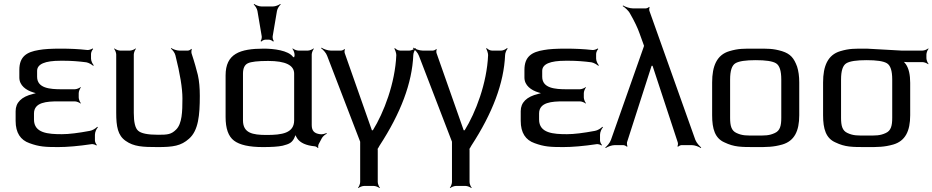

<svg xmlns="http://www.w3.org/2000/svg" viewBox="-20 -743 4774 983"><path d="M154 -131V-162C154 -220 220 -224 278 -224H363C372 -224 387 -218 392 -213L394 -215C389 -220 383 -235 383 -244V-266C383 -275 389 -290 394 -295L392 -297C387 -292 372 -286 363 -286H295C236 -286 170 -291 170 -350V-380C170 -415 210 -432 290 -432H306C345 -432 384 -429 422 -424C434 -422 451 -412 457 -406L460 -409C454 -415 446 -431 446 -443V-467C446 -475 452 -488 457 -492L454 -495C449 -491 435 -486 427 -487C383 -492 338 -494 291 -494C243 -494 206 -492 179 -487C117 -477 79 -454 79 -385V-346C79 -305 114 -281 150 -270C158 -268 168 -264 174 -264V-268C168 -268 157 -264 149 -262C90 -248 60 -218 60 -174V-124C60 -63 85 -26 131 -10C180 8 211 10 277 10C324 10 382 5 449 -5C457 -6 469 -2 473 2L476 -1C471 -5 466 -17 466 -24V-53C466 -67 474 -84 481 -91L478 -94C471 -86 453 -75 440 -73C381 -62 333 -56 297 -56C227 -56 154 -61 154 -131Z M788 10C866 10 907 4 948 -33C996 -75 1003 -154 1003 -252C1003 -292 1000 -328 993 -359C986 -387 976 -424 961 -469C959 -474 960 -487 962 -491L959 -493C957 -489 948 -484 942 -484H898C885 -484 865 -491 857 -497L855 -494C863 -488 875 -473 878 -460C902 -365 914 -291 914 -239C914 -171 912 -110 882 -80C857 -55 839 -53 790 -53C736 -53 702 -60 687 -74C672 -87 665 -118 665 -165V-464C665 -473 671 -488 676 -493L674 -495C669 -490 654 -484 645 -484H595C586 -484 571 -490 566 -495L564 -493C569 -488 575 -473 575 -464V-166C575 -95 583 -50 623 -22C665 8 711 10 788 10Z M1576 -103V-464C1576 -473 1582 -488 1587 -493L1585 -495C1580 -490 1565 -484 1556 -484H1508C1499 -484 1484 -490 1479 -495L1477 -493C1482 -488 1488 -473 1488 -464V-457C1488 -454 1484 -448 1485 -446L1488 -447C1488 -449 1482 -450 1480 -452C1456 -485 1381 -494 1331 -494C1208 -494 1135 -468 1135 -357V-144C1135 -85 1149 -45 1178 -23C1207 -1 1256 10 1326 10C1370 10 1404 8 1427 3C1463 -6 1474 -13 1486 -35C1490 -43 1494 -54 1494 -61L1490 -60C1490 -54 1497 -41 1502 -34C1517 -12 1547 2 1591 6C1596 6 1605 11 1607 15L1610 13C1608 9 1609 0 1611 -4L1628 -36C1633 -45 1645 -55 1653 -58L1651 -62C1644 -58 1629 -54 1618 -56C1590 -60 1576 -72 1576 -103ZM1345 -52C1272 -52 1224 -62 1224 -127V-366C1224 -393 1232 -411 1249 -419C1265 -427 1300 -431 1353 -431C1442 -431 1486 -409 1486 -366V-127C1486 -61 1423 -52 1345 -52ZM1376 -557 1398 -687C1400 -699 1410 -714 1417 -720L1415 -723C1408 -717 1390 -710 1378 -710H1318C1306 -710 1288 -717 1281 -723L1279 -720C1286 -714 1296 -699 1298 -687L1320 -557C1321 -549 1318 -537 1314 -533L1318 -530C1321 -535 1333 -540 1340 -540H1356C1363 -540 1375 -535 1378 -530L1382 -533C1378 -537 1375 -549 1376 -557Z M1889 -76H1884L1745 -471C1743 -476 1744 -486 1746 -490L1743 -492C1741 -488 1731 -484 1726 -484H1674C1658 -484 1636 -492 1626 -499L1624 -496C1634 -489 1650 -472 1655 -457L1823 -20C1823 -20 1825 -15 1825 -15L1824 -19C1824 -19 1824 -14 1824 -13V189C1824 198 1818 213 1813 218L1815 220C1820 215 1835 209 1844 209H1894C1903 209 1918 215 1923 220L1925 218C1920 213 1914 198 1914 189V23C1914 19 1910 18 1908 20L1911 23C1913 21 1921 7 1923 3C2032 -164 2090 -318 2096 -461C2096 -471 2103 -488 2109 -494L2106 -497C2100 -491 2086 -484 2076 -484H2029C2019 -484 2006 -491 2002 -497L1999 -494C2003 -488 2009 -471 2009 -461C2003 -317 1945 -166 1889 -76Z M2359 -76H2354L2215 -471C2213 -476 2214 -486 2216 -490L2213 -492C2211 -488 2201 -484 2196 -484H2144C2128 -484 2106 -492 2096 -499L2094 -496C2104 -489 2120 -472 2125 -457L2293 -20C2293 -20 2295 -15 2295 -15L2294 -19C2294 -19 2294 -14 2294 -13V189C2294 198 2288 213 2283 218L2285 220C2290 215 2305 209 2314 209H2364C2373 209 2388 215 2393 220L2395 218C2390 213 2384 198 2384 189V23C2384 19 2380 18 2378 20L2381 23C2383 21 2391 7 2393 3C2502 -164 2560 -318 2566 -461C2566 -471 2573 -488 2579 -494L2576 -497C2570 -491 2556 -484 2546 -484H2499C2489 -484 2476 -491 2472 -497L2469 -494C2473 -488 2479 -471 2479 -461C2473 -317 2415 -166 2359 -76Z M2740 -131V-162C2740 -220 2806 -224 2864 -224H2949C2958 -224 2973 -218 2978 -213L2980 -215C2975 -220 2969 -235 2969 -244V-266C2969 -275 2975 -290 2980 -295L2978 -297C2973 -292 2958 -286 2949 -286H2881C2822 -286 2756 -291 2756 -350V-380C2756 -415 2796 -432 2876 -432H2892C2931 -432 2970 -429 3008 -424C3020 -422 3037 -412 3043 -406L3046 -409C3040 -415 3032 -431 3032 -443V-467C3032 -475 3038 -488 3043 -492L3040 -495C3035 -491 3021 -486 3013 -487C2969 -492 2924 -494 2877 -494C2829 -494 2792 -492 2765 -487C2703 -477 2665 -454 2665 -385V-346C2665 -305 2700 -281 2736 -270C2744 -268 2754 -264 2760 -264V-268C2754 -268 2743 -264 2735 -262C2676 -248 2646 -218 2646 -174V-124C2646 -63 2671 -26 2717 -10C2766 8 2797 10 2863 10C2910 10 2968 5 3035 -5C3043 -6 3055 -2 3059 2L3062 -1C3057 -5 3052 -17 3052 -24V-53C3052 -67 3060 -84 3067 -91L3064 -94C3057 -86 3039 -75 3026 -73C2967 -62 2919 -56 2883 -56C2813 -56 2740 -61 2740 -131Z M3286 -700H3221C3204 -700 3181 -708 3170 -715L3168 -712C3179 -705 3198 -689 3206 -673C3229 -633 3245 -599 3254 -573L3275 -515C3275 -513 3278 -506 3279 -506V-510C3278 -510 3275 -503 3275 -501L3108 -27C3103 -12 3088 5 3079 12L3081 15C3091 8 3112 0 3127 0H3171C3177 0 3187 5 3189 8L3193 6C3190 2 3189 -8 3190 -14L3316 -406H3321L3450 -14C3452 -8 3451 2 3448 6L3452 8C3454 5 3464 0 3469 0H3522C3537 0 3558 8 3568 15L3570 12C3561 5 3546 -12 3540 -27L3305 -687C3303 -692 3304 -702 3306 -705L3303 -708C3301 -704 3291 -700 3286 -700Z M4072 -321C4072 -353 4068 -380 4061 -402C4045 -445 4028 -467 3984 -481C3937 -495 3912 -494 3849 -494C3786 -494 3761 -495 3714 -481C3650 -462 3626 -405 3626 -321V-153C3626 -82 3641 -35 3689 -14C3739 10 3773 10 3849 10C3910 10 3938 10 3985 -3C4047 -21 4072 -72 4072 -153V-321ZM3980 -140C3980 -100 3974 -74 3947 -62C3917 -48 3896 -49 3849 -49C3802 -49 3781 -48 3751 -62C3724 -74 3718 -100 3718 -140V-336C3718 -381 3727 -408 3745 -419C3763 -430 3798 -435 3849 -435C3900 -435 3935 -430 3953 -419C3971 -408 3980 -381 3980 -336V-140Z M4417 -494C4354 -494 4329 -495 4282 -481C4218 -462 4194 -405 4194 -321V-153C4194 -82 4209 -35 4257 -14C4307 10 4341 10 4417 10C4478 10 4506 10 4553 -3C4615 -21 4640 -72 4640 -153V-319C4640 -360 4633 -392 4618 -414C4613 -421 4606 -429 4601 -432L4599 -429C4604 -426 4616 -425 4624 -425H4703C4712 -425 4727 -419 4732 -414L4734 -416C4729 -421 4723 -436 4723 -445V-464C4723 -473 4729 -488 4734 -493L4732 -495C4727 -490 4712 -484 4703 -484H4596C4579 -484 4435 -494 4417 -494ZM4548 -140C4548 -100 4542 -74 4515 -62C4485 -48 4464 -49 4417 -49C4370 -49 4349 -48 4319 -62C4292 -74 4286 -100 4286 -140V-336C4286 -381 4295 -408 4313 -419C4331 -430 4366 -435 4417 -435C4468 -435 4503 -430 4521 -419C4539 -408 4548 -381 4548 -336V-140Z"/></svg>

Font: Gamestation Storm
Style: Regular
Weight: 400
Designer: Jonas Hecksher
Foundry: Jonas Hecksher, Playtypeª, e-types AS
Version: Version 1.003